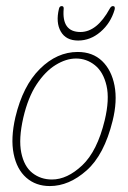

<svg xmlns="http://www.w3.org/2000/svg" viewBox="-20 -603 420 630"><path d="M235 -432.5Q284 -432.5 315 -402.8Q346 -373 355.8 -322Q365.5 -271 349.5 -206.5Q322 -95 264.2 -43.8Q206.5 7.5 143.5 7.5Q97.5 7.5 66.2 -20Q35 -47.5 24.8 -98.2Q14.5 -149 30.5 -218.5Q55 -321.5 111 -377Q167 -432.5 235 -432.5ZM150.5 -14Q200.5 -14 249.8 -60.5Q299 -107 323.5 -208Q340 -277 329.5 -322Q319 -367 291.5 -389Q264 -411 229.5 -411Q197 -411 162.8 -390Q128.5 -369 100.2 -326.2Q72 -283.5 56.5 -217Q40.5 -147 49.8 -102Q59 -57 86.2 -35.5Q113.5 -14 150.5 -14ZM244 -498Q298 -498 340 -574.5Q344.5 -583 350.5 -583Q359 -583 356 -571Q343 -527 309.8 -498.5Q276.5 -470 236.5 -470Q196.5 -470 179.5 -499.5Q162.5 -529 173.5 -574.5Q175.5 -583 182.5 -583Q189.5 -583 189 -574.5Q182 -498 244 -498Z"/></svg>

Font: Fraunces 144pt S100 Thin
Style: Italic
Weight: 100
Italic angle: -16°
Version: Version 1.000; ttfautohint (v1.8.3)